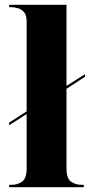

<svg xmlns="http://www.w3.org/2000/svg" viewBox="-20 -780 381 800"><path d="M18 0V-10H29Q54 -10 72.5 -23.5Q91 -37 91 -79V-305L18 -258V-269L91 -316V-691Q91 -717 80 -729.5Q69 -742 54 -746Q39 -750 29 -750H18V-760H257V-422L334 -471V-460L257 -410V-79Q257 -37 275.5 -23.5Q294 -10 319 -10H329V0Z"/></svg>

Font: Noto Serif Display SemiCondensed ExtraBold
Style: Regular
Weight: 800
Width: 4
Designer: Monotype Design Team
Foundry: Monotype Imaging Inc.
Version: Version 2.009